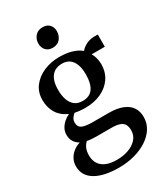

<svg xmlns="http://www.w3.org/2000/svg" viewBox="-246 -877 1075 1239"><g transform="rotate(-30 291.0 -257.0)"><path d="M261.5 259Q207.5 259 163.5 249.8Q119.5 240.5 88.2 222.2Q57 204 40.2 176.8Q23.5 149.5 23.5 113.5Q23.5 83 36.5 58.5Q49.5 34 71.8 16.8Q94 -0.5 122 -9Q97.5 -22.5 84.8 -43.8Q72 -65 72 -94.5Q72 -118 83 -138.8Q94 -159.5 112.5 -176Q131 -192.5 153.5 -203Q100 -227 75 -269.2Q50 -311.5 50 -366Q50 -424.5 82.5 -466.5Q115 -508.5 167.8 -530.8Q220.5 -553 280.5 -553Q335.5 -553 375.5 -540.8Q415.5 -528.5 441.5 -506.5Q452.5 -522.5 480.8 -538.2Q509 -554 542.5 -554H571V-463H472.5Q479 -453.5 484 -439.8Q489 -426 492 -410Q495 -394 495 -377Q495 -318 465.2 -274.8Q435.5 -231.5 384 -207.8Q332.5 -184 266.5 -184Q246 -184 225.5 -186Q205 -188 188 -191.5Q176 -181 166.8 -167.5Q157.5 -154 157.5 -136Q157.5 -104 181.5 -92.2Q205.5 -80.5 262.5 -80.5H379Q440.5 -80.5 481 -64.2Q521.5 -48 541.8 -18Q562 12 562 54Q562 100 538.5 137.5Q515 175 473.5 202.2Q432 229.5 377.8 244.2Q323.5 259 261.5 259ZM273.5 208.5Q321.5 208.5 361 194.5Q400.5 180.5 424.8 153.5Q449 126.5 449 88.5Q449 63.5 440.2 46.2Q431.5 29 409 20.2Q386.5 11.5 345.5 11.5H234Q214.5 11.5 197.2 10Q180 8.5 166.5 5.5Q151 19.5 141.2 40.5Q131.5 61.5 131.5 93.5Q131.5 130.5 147.8 156Q164 181.5 195.8 195Q227.5 208.5 273.5 208.5ZM274 -231Q326.5 -231 351.2 -266.8Q376 -302.5 376 -370Q376 -414.5 364.5 -445Q353 -475.5 330.8 -491.2Q308.5 -507 275.5 -507Q243.5 -507 220 -492.8Q196.5 -478.5 183.5 -448.8Q170.5 -419 170.5 -372.5Q170.5 -331 181.2 -299Q192 -267 215 -249Q238 -231 274 -231ZM277 -625Q245 -625 227.2 -645Q209.5 -665 209.5 -694Q209.5 -726 229.2 -749.5Q249 -773 285.5 -773H286.5Q318.5 -773 336 -753.5Q353.5 -734 353.5 -705Q353.5 -673 334 -649Q314.5 -625 278 -625Z"/></g></svg>

Font: Merriweather 60pt SemiBold
Style: Regular
Weight: 600
Version: Version 2.100